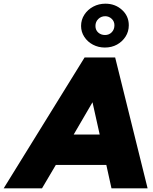

<svg xmlns="http://www.w3.org/2000/svg" viewBox="-104 -1022 831 1042"><path d="M-84 0 355 -710H521L697 0H501L473 -127H199L124 0ZM296 -292H437L398 -467ZM465 -764Q430 -764 400.5 -779.5Q371 -795 353.5 -822Q336 -849 336 -881Q336 -915 354 -942.5Q372 -970 402 -986Q432 -1002 468 -1002Q521 -1002 558 -968.5Q595 -935 595 -885Q595 -851 577.5 -823.5Q560 -796 531 -780Q502 -764 465 -764ZM466 -832Q488 -832 502.5 -847Q517 -862 517 -885Q517 -906 502 -920Q487 -934 467 -934Q445 -934 429.5 -919Q414 -904 414 -881Q414 -859 429 -845.5Q444 -832 466 -832Z"/></svg>

Font: Livvic Black
Style: Italic
Weight: 900
Italic angle: -10°
Designer: Jacques Le Bailly, Baron von Fonthausen
Version: Version 1.001; ttfautohint (v1.8.2)